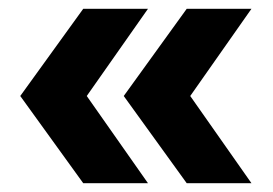

<svg xmlns="http://www.w3.org/2000/svg" viewBox="-20 -535 620 436"><path d="M404 -119 261 -317 404 -515H551L412 -317L551 -119ZM169 -119 26 -317 169 -515H316L177 -317L316 -119Z"/></svg>

Font: MuseoModerno ExtraBold
Style: Regular
Weight: 800
Designer: Pablo Cosgaya, Héctor Gatti, Marcela Romero, and the Authors of The MuseoModerno Project.
Foundry: Omnibus-Type Team
Version: Version 1.001